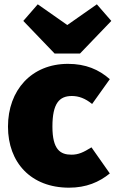

<svg xmlns="http://www.w3.org/2000/svg" viewBox="-20 -850 536 890"><path d="M429 -830 292 -734 155 -830 88 -753 233 -602H351L496 -753ZM295 -554C126 -554 17 -432 17 -263C17 -96 124 20 300 20C380 20 440 -6 489 -46L404 -167C367 -144 344 -133 311 -133C260 -133 223 -156 223 -263C223 -371 255 -405 313 -405C345 -405 375 -394 407 -368L489 -483C438 -528 377 -554 295 -554Z"/></svg>

Font: Fira Sans Heavy
Style: Regular
Weight: 900
Designer: bBox Type GmbH & Carrois Corporate GbR & Edenspiekermann AG
Foundry: bBox Type GmbH & Carrois Corporate GbR & Edenspiekermann AG
Version: Version 4.300;PS 004.300;hotconv 1.0.88;makeotf.lib2.5.64775